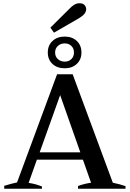

<svg xmlns="http://www.w3.org/2000/svg" viewBox="-20 -1161 799 1181"><path d="M312 -960 290 -991 410 -1110Q419 -1120 434.5 -1130.5Q450 -1141 469 -1141Q490 -1141 500 -1130Q510 -1119 510 -1104Q510 -1075 466 -1049ZM274 -838Q274 -882 303 -909Q332 -936 378 -936Q424 -936 452.5 -909Q481 -882 481 -838Q481 -795 452.5 -768Q424 -741 378 -741Q331 -741 302.5 -768Q274 -795 274 -838ZM319 -838Q319 -813 336 -797.5Q353 -782 378 -782Q403 -782 419 -797.5Q435 -813 435 -838Q435 -863 419 -878.5Q403 -894 378 -894Q353 -894 336 -878.5Q319 -863 319 -838ZM752 -16V0H460V-17Q498 -31 540 -37L490 -179H207L156 -36Q195 -31 238 -14V0H6V-18Q24 -24 47.5 -30Q71 -36 85 -39L331 -704H427L674 -37Q715 -29 752 -16ZM474 -224 350 -576 224 -224Z"/></svg>

Font: Trirong SemiBold
Style: Regular
Weight: 600
Designer: Katatrad Team
Foundry: CadsonDemak
Version: Version 1.000